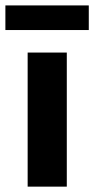

<svg xmlns="http://www.w3.org/2000/svg" viewBox="-43 -696 351 716"><path d="M-22.9 -675.8H288.1V-584H-22.9ZM60.1 -500H206.1V0H60.1Z"/></svg>

Font: Oakes Grotesk Bold
Style: Regular
Weight: 700
Designer: Samuel Oakes
Foundry: Samuel Oakes
Version: Version 1.000;PS 001.000;hotconv 1.0.88;makeotf.lib2.5.64775